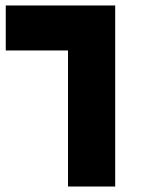

<svg xmlns="http://www.w3.org/2000/svg" viewBox="-20 -680 529 700"><path d="M228 -496H1V-660H400V0H228Z"/></svg>

Font: Cairo Black
Style: Regular
Weight: 900
Designer: Mohamed Gaber, the designers of Titillium
Foundry: Kief Type Foundry
Version: Version 2.009; ttfautohint (v1.5.33-1714) -l 8 -r 50 -G 200 